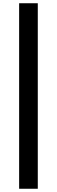

<svg xmlns="http://www.w3.org/2000/svg" viewBox="-20 -878 351 1184"><path d="M98 286V-858H213V286Z"/></svg>

Font: Noto Sans SC Black
Style: Regular
Weight: 900
Designer: Ryoko NISHIZUKA  (kana, bopomofo & ideographs); Paul D. Hunt (Latin, Greek & Cyrillic); Sandoll Communications , Soo-you
Foundry: Adobe
Version: Version 2.004-H2;hotconv 1.0.118;makeotfexe 2.5.65603